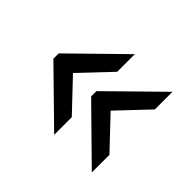

<svg xmlns="http://www.w3.org/2000/svg" viewBox="-109 -614 771 771"><g transform="rotate(45 276.0 -229.0)"><path d="M49.8 -244.1 268.1 -458V-357.9L146 -229L268.1 -100.1V0L49.8 -213.9ZM264.2 -244.1 481.9 -458V-357.9L359.9 -229L481.9 -100.1V0L264.2 -213.9Z"/></g></svg>

Font: Aldrich
Style: Regular
Weight: 400
Designer: Matthew Desmond
Foundry: Matthew Desmond
Version: Version 1.001 2011